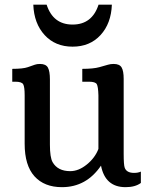

<svg xmlns="http://www.w3.org/2000/svg" viewBox="-20 -772 626 802"><path d="M31.2 0ZM401.9 -80.1Q340.8 9.8 238.8 9.8Q165 9.8 124 -35.6Q83 -81.1 83 -171.4V-374Q83 -409.2 76.9 -419.9Q70.8 -430.7 43.9 -430.7H31.2V-484.4Q76.2 -484.4 96.4 -491.5Q116.7 -498.5 125.5 -501.7Q134.3 -504.9 147 -504.9Q171.9 -504.9 180.2 -489.5Q188.5 -474.1 188.5 -440.4V-168Q188.5 -114.3 199.7 -94.7Q221.2 -57.1 273.4 -57.1Q308.6 -57.1 342.8 -85Q377 -112.8 391.1 -149.9V-374Q390.1 -410.2 384.3 -420.4Q378.4 -430.7 351.6 -430.7H323.7V-484.4Q370.1 -484.4 395.3 -491.5Q420.4 -498.5 431.2 -501.7Q441.9 -504.9 454.6 -504.9Q479.5 -504.9 488 -490.2Q496.6 -475.6 496.6 -442.4V-129.9Q496.6 -82.5 501 -71.3Q508.8 -49.8 540 -49.8Q556.6 -49.8 568.4 -55.2V-7.8Q544.9 9.8 504.4 9.8Q419.4 9.8 401.9 -80.1ZM283.2 -669.4Q364.7 -669.4 391.6 -752.4H447.3Q444.3 -673.8 399.9 -625.5Q355.5 -577.1 283.2 -577.1Q210.9 -577.1 166.5 -625.5Q122.1 -673.8 119.1 -752.4H174.8Q201.7 -669.4 283.2 -669.4Z"/></svg>

Font: Arbutus Slab
Style: Regular
Weight: 400
Designer: Karolina Lach
Foundry: Karolina Lach
Version: Version 1.001; ttfautohint (v0.92) -l 10 -r 16 -G 200 -x 7 -